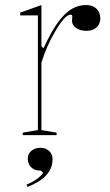

<svg xmlns="http://www.w3.org/2000/svg" viewBox="-20 -535 437 760"><path d="M70 0V-10L130 -20V-474H60V-485L144 -515V-352L152 -344Q169 -380 184.5 -407.5Q200 -435 215 -454Q241 -487 266.5 -501Q292 -515 320 -515Q338 -515 350.5 -508.5Q363 -502 370 -490Q377 -478 377 -461Q377 -449 371 -438Q365 -427 353 -420Q341 -413 322 -413Q306 -413 293 -418Q280 -423 272.5 -432.5Q265 -442 265 -453Q265 -457 265.5 -459.5Q266 -462 266 -465Q266 -468 266 -470Q266 -477 260 -477Q247 -477 230.5 -457.5Q214 -438 197 -408Q182 -383 168 -351.5Q154 -320 144 -287V-20L204 -10V0ZM89 205 85 196Q99 190 111.5 183Q124 176 134.5 167Q145 158 151 149L141 140H137Q123 140 112.5 134Q102 128 96 117.5Q90 107 90 93Q90 80 96.5 70.5Q103 61 114.5 55.5Q126 50 140 50Q154 50 165 56Q176 62 182 72Q188 82 188 95Q188 113 182 128.5Q176 144 163.5 158Q151 172 132.5 183.5Q114 195 89 205Z"/></svg>

Font: Kalnia Thin
Style: Regular
Weight: 250
Designer: Frida Medrano
Foundry: Frida Medrano
Version: Version 1.105